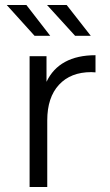

<svg xmlns="http://www.w3.org/2000/svg" viewBox="-20 -752 441 772"><path d="M364 -530V-461L347 -462Q264 -462 217 -411Q170 -360 170 -268V0H99V-526H167V-423Q192 -476 241.5 -503Q291 -530 364 -530ZM7 -732H86L182 -608H119ZM169 -732H248L345 -608H282Z"/></svg>

Font: Montserrat-Regular
Style: Regular
Weight: 400
Version: Version 7.200